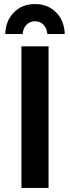

<svg xmlns="http://www.w3.org/2000/svg" viewBox="-20 -929 346 949"><path d="M92 -761H6Q8 -827 49 -868Q90 -909 153 -909Q216 -909 257 -868Q298 -827 300 -761H214Q212 -789 195 -806.5Q178 -824 153 -824Q128 -824 111 -806.5Q94 -789 92 -761ZM86 -700H220V0H86Z"/></svg>

Font: Montserrat arm Medium
Style: Regular
Weight: 500
Designer: Julieta Ulanovsky
Foundry: Julieta Ulanovsky
Version: Version 6.000;PS 006.000;hotconv 1.0.88;makeotf.lib2.5.64775